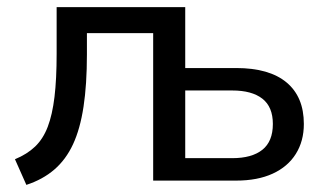

<svg xmlns="http://www.w3.org/2000/svg" viewBox="-20 -507 911 539"><path d="M54 12 22 -60Q56 -74 78.5 -95.5Q101 -117 114 -151Q127 -185 133 -235Q139 -285 139 -356V-487H500V-316H643Q736 -316 784.5 -275.5Q833 -235 833 -159Q833 -111 810.5 -75Q788 -39 745.5 -19.5Q703 0 643 0H410V-414H224V-354Q224 -270 214.5 -207.5Q205 -145 185 -102Q165 -59 132.5 -31Q100 -3 54 12ZM500 -63H632Q687 -63 716.5 -86.5Q746 -110 746 -159Q746 -207 716.5 -230Q687 -253 632 -253H500Z"/></svg>

Font: Nunito Sans 12pt Medium
Style: Regular
Weight: 500
Designer: Vernon Adams
Foundry: Vernon Adams
Version: Version 3.101;gftools[0.9.27]